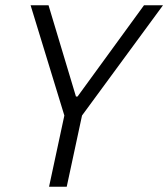

<svg xmlns="http://www.w3.org/2000/svg" viewBox="-20 -708 638 728"><path d="M166 0 224 -270 96 -688H164L268 -342H274L526 -688H598L291 -270L233 0Z"/></svg>

Font: Saira Semi Condensed Light
Style: Italic
Weight: 300
Width: 4
Italic angle: -12°
Designer: Hector Gatti with collaboration of the Omnibus-Type team
Foundry: Omnibus-Type
Version: Version 1.001; ttfautohint (v1.8)